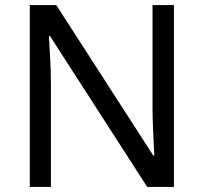

<svg xmlns="http://www.w3.org/2000/svg" viewBox="-20 -734 800 754"><path d="M663 0H558L176 -593H172Q174 -558 177 -506Q180 -454 180 -399V0H97V-714H201L582 -123H586Q585 -139 583.5 -171Q582 -203 580.5 -241Q579 -279 579 -311V-714H663Z"/></svg>

Font: Noto Serif Ottoman Siyaq
Style: Regular
Weight: 400
Designer: Sérgio Martins
Version: Version 1.005; ttfautohint (v1.8.4.7-5d5b)